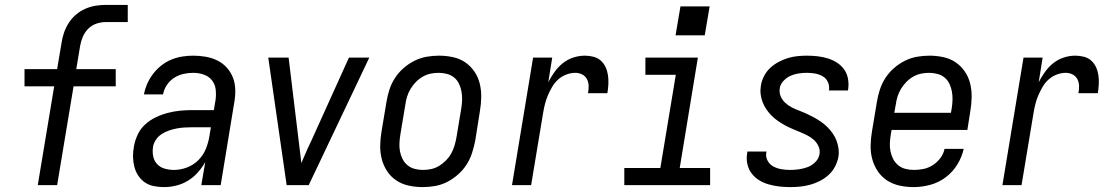

<svg xmlns="http://www.w3.org/2000/svg" viewBox="-20 -755 4540 783"><path d="M134 0 201 -403H80V-473H213L231 -580Q234 -601 241 -621.5Q248 -642 260 -661Q272 -680 289.5 -695Q307 -710 327.5 -719Q348 -728 369 -731.5Q390 -735 411 -735H501V-665H411Q392 -665 373 -658.5Q354 -652 340 -638Q326 -624 318 -605.5Q310 -587 307 -569L291 -473H452V-403H280L213 0Z M649 8Q628 8 607.5 4Q587 0 571 -11Q555 -22 544 -38.5Q533 -55 528 -74.5Q523 -94 522.5 -115Q522 -136 526 -157Q530 -181 541 -205Q552 -229 571.5 -247Q591 -265 615 -276.5Q639 -288 664 -294.5Q689 -301 713.5 -303.5Q738 -306 763 -306H852L859 -347Q862 -369 859.5 -390.5Q857 -412 844 -428Q831 -444 810.5 -451Q790 -458 768 -458Q748 -458 728 -453.5Q708 -449 690 -437.5Q672 -426 660 -407.5Q648 -389 645 -370H567Q571 -392 580.5 -413.5Q590 -435 604.5 -454Q619 -473 638 -488Q657 -503 679 -512Q701 -521 723.5 -524.5Q746 -528 768 -528Q794 -528 819.5 -523.5Q845 -519 867 -508Q889 -497 905.5 -478.5Q922 -460 930.5 -437Q939 -414 939.5 -388Q940 -362 935 -335L880 0H801L817 -94Q804 -71 786 -51Q768 -31 745.5 -17.5Q723 -4 698 2Q673 8 649 8ZM690 -62Q716 -62 742.5 -72Q769 -82 789 -102Q809 -122 819.5 -148Q830 -174 834 -200L840 -236H763Q747 -236 731.5 -235Q716 -234 700 -231Q684 -228 668.5 -222.5Q653 -217 639 -208Q625 -199 615.5 -184.5Q606 -170 604 -155Q601 -135 605 -116.5Q609 -98 621.5 -85Q634 -72 652.5 -67Q671 -62 690 -62Z M1149 0 1074 -520H1157L1199 -173Q1202 -153 1204 -132Q1206 -111 1209 -90Q1218 -111 1227 -132Q1236 -153 1246 -173L1403 -520H1486L1239 0Z M1704 8Q1675 8 1647 2Q1619 -4 1596.5 -19Q1574 -34 1559 -56.5Q1544 -79 1537 -106Q1530 -133 1530.5 -161.5Q1531 -190 1536 -219L1556 -339Q1560 -364 1568 -389Q1576 -414 1590.5 -436.5Q1605 -459 1625.5 -477Q1646 -495 1670 -507Q1694 -519 1719.5 -523.5Q1745 -528 1770 -528Q1799 -528 1827 -522Q1855 -516 1877 -501Q1899 -486 1914.5 -463.5Q1930 -441 1936.5 -414Q1943 -387 1942.5 -358.5Q1942 -330 1937 -301L1918 -181Q1913 -156 1905 -131Q1897 -106 1882.5 -83.5Q1868 -61 1847.5 -43Q1827 -25 1803.5 -13Q1780 -1 1754.5 3.5Q1729 8 1704 8ZM1705 -62Q1721 -62 1738 -65.5Q1755 -69 1770 -78Q1785 -87 1798 -100Q1811 -113 1819.5 -128Q1828 -143 1833 -159.5Q1838 -176 1841 -192L1861 -312Q1864 -330 1864.5 -347.5Q1865 -365 1862 -381.5Q1859 -398 1852 -413Q1845 -428 1832.5 -438.5Q1820 -449 1803 -453.5Q1786 -458 1769 -458Q1752 -458 1735.5 -454.5Q1719 -451 1703.5 -442Q1688 -433 1675.5 -420Q1663 -407 1654 -392Q1645 -377 1640 -360.5Q1635 -344 1633 -328L1613 -208Q1610 -190 1609 -172.5Q1608 -155 1611 -138.5Q1614 -122 1621.5 -107Q1629 -92 1641.5 -81.5Q1654 -71 1670.5 -66.5Q1687 -62 1705 -62Z M2068 0 2154 -520H2232L2216 -420Q2227 -441 2241.5 -461.5Q2256 -482 2275.5 -497.5Q2295 -513 2318.5 -520.5Q2342 -528 2365 -528Q2383 -528 2400.5 -523.5Q2418 -519 2430.5 -507.5Q2443 -496 2450 -480.5Q2457 -465 2459.5 -447.5Q2462 -430 2461 -411.5Q2460 -393 2457 -375H2378Q2381 -390 2380.5 -405Q2380 -420 2373.5 -432.5Q2367 -445 2354 -451.5Q2341 -458 2326 -458Q2308 -458 2289.5 -451Q2271 -444 2256.5 -431Q2242 -418 2232 -401Q2222 -384 2214.5 -366.5Q2207 -349 2202.5 -331Q2198 -313 2195 -295L2146 0Z M2526 0V-70H2673L2736 -450H2612V-520H2826L2752 -70H2876V0ZM2735 -611 2755 -729H2874L2854 -611Z M3203 8Q3180 8 3158 5.5Q3136 3 3115 -3Q3094 -9 3076 -20Q3058 -31 3045.5 -47.5Q3033 -64 3028 -85.5Q3023 -107 3027 -130Q3027 -132 3027.5 -133.5Q3028 -135 3028 -137H3106Q3106 -136 3106 -135Q3106 -134 3105 -133Q3102 -115 3110.5 -99.5Q3119 -84 3134 -76Q3149 -68 3166.5 -65Q3184 -62 3203 -62Q3220 -62 3238 -64.5Q3256 -67 3273.5 -73.5Q3291 -80 3305 -94Q3319 -108 3322 -126Q3325 -144 3317.5 -159.5Q3310 -175 3298 -185.5Q3286 -196 3271 -203.5Q3256 -211 3240 -217.5Q3224 -224 3209 -230.5Q3194 -237 3179.5 -245Q3165 -253 3151.5 -262.5Q3138 -272 3126.5 -283.5Q3115 -295 3105.5 -309Q3096 -323 3090 -338.5Q3084 -354 3082 -371Q3080 -388 3083 -406Q3086 -425 3095.5 -444Q3105 -463 3120.5 -477.5Q3136 -492 3154.5 -502Q3173 -512 3192.5 -518Q3212 -524 3232 -526Q3252 -528 3271 -528Q3293 -528 3314.5 -525.5Q3336 -523 3355.5 -517Q3375 -511 3392.5 -500Q3410 -489 3422 -472.5Q3434 -456 3438 -435Q3442 -414 3439 -392Q3439 -391 3438.5 -389Q3438 -387 3438 -386H3360Q3360 -386 3360 -387Q3360 -388 3361 -389Q3363 -406 3356 -421Q3349 -436 3335 -444Q3321 -452 3304.5 -455Q3288 -458 3271 -458Q3254 -458 3237 -455.5Q3220 -453 3204 -446Q3188 -439 3175 -425Q3162 -411 3160 -395Q3157 -377 3164 -361.5Q3171 -346 3183 -335Q3195 -324 3210 -316.5Q3225 -309 3241 -303Q3257 -297 3272 -290Q3287 -283 3301.5 -275Q3316 -267 3329.5 -257.5Q3343 -248 3354.5 -236.5Q3366 -225 3375.5 -211.5Q3385 -198 3391 -182.5Q3397 -167 3399.5 -149.5Q3402 -132 3399 -114Q3395 -94 3385 -75Q3375 -56 3359 -41.5Q3343 -27 3323.5 -17Q3304 -7 3283.5 -1.5Q3263 4 3243 6Q3223 8 3203 8Z M3706 8Q3677 8 3649 2Q3621 -4 3598.5 -18.5Q3576 -33 3560.5 -55.5Q3545 -78 3537.5 -105Q3530 -132 3530.5 -161Q3531 -190 3536 -219L3556 -339Q3560 -364 3568 -389Q3576 -414 3590.5 -436.5Q3605 -459 3625.5 -477Q3646 -495 3670 -507Q3694 -519 3719.5 -523.5Q3745 -528 3770 -528Q3799 -528 3827 -522Q3855 -516 3877 -501Q3899 -486 3914.5 -463.5Q3930 -441 3936.5 -414Q3943 -387 3942.5 -358.5Q3942 -330 3937 -301L3925 -225H3616L3613 -208Q3610 -190 3609 -172.5Q3608 -155 3611.5 -138Q3615 -121 3622.5 -106.5Q3630 -92 3642.5 -81.5Q3655 -71 3672 -66.5Q3689 -62 3706 -62Q3726 -62 3746 -66Q3766 -70 3784 -81.5Q3802 -93 3815 -110.5Q3828 -128 3832 -148H3910Q3903 -115 3884 -84Q3865 -53 3836 -31.5Q3807 -10 3773 -1Q3739 8 3706 8ZM3858 -295 3861 -312Q3864 -330 3864.5 -347.5Q3865 -365 3862 -381.5Q3859 -398 3852 -413Q3845 -428 3832.5 -438.5Q3820 -449 3803 -453.5Q3786 -458 3769 -458Q3752 -458 3735.5 -454.5Q3719 -451 3703.5 -442Q3688 -433 3675.5 -420Q3663 -407 3654 -392Q3645 -377 3640 -360.5Q3635 -344 3633 -328L3627 -295Z M4068 0 4154 -520H4232L4216 -420Q4227 -441 4241.5 -461.5Q4256 -482 4275.5 -497.5Q4295 -513 4318.5 -520.5Q4342 -528 4365 -528Q4383 -528 4400.5 -523.5Q4418 -519 4430.5 -507.5Q4443 -496 4450 -480.5Q4457 -465 4459.5 -447.5Q4462 -430 4461 -411.5Q4460 -393 4457 -375H4378Q4381 -390 4380.5 -405Q4380 -420 4373.5 -432.5Q4367 -445 4354 -451.5Q4341 -458 4326 -458Q4308 -458 4289.5 -451Q4271 -444 4256.5 -431Q4242 -418 4232 -401Q4222 -384 4214.5 -366.5Q4207 -349 4202.5 -331Q4198 -313 4195 -295L4146 0Z"/></svg>

Font: Iosevka SS04 Oblique
Style: Regular
Weight: 400
Italic angle: -9°
Monospace: yes
Designer: Belleve Invis
Foundry: Belleve Invis
Version: Version 19.0.0; ttfautohint (v1.8.4)